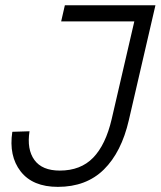

<svg xmlns="http://www.w3.org/2000/svg" viewBox="-20 -710 617 737"><path d="M202.1 7.3Q105.5 7.3 59.3 -52Q13.2 -111.3 27.3 -204.1L93.3 -206.1Q82.5 -136.7 112.1 -95.9Q141.6 -55.2 209.5 -55.2Q289.6 -55.2 337.6 -104.7Q385.7 -154.3 408.7 -252.9L495.6 -627.9H214.8L229 -689.9H576.7L474.6 -249Q446.3 -126 378.7 -59.3Q311 7.3 202.1 7.3Z"/></svg>

Font: HK Grotesk Legacy
Style: Italic
Weight: 400
Italic angle: -13°
Designer: Alfredo Marco Pradil
Foundry: Hanken Design Co.
Version: Version 2.022;PS 002.022;hotconv 1.0.88;makeotf.lib2.5.64775